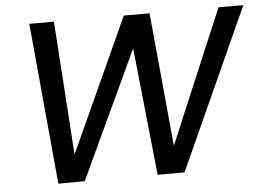

<svg xmlns="http://www.w3.org/2000/svg" viewBox="-50 -766 1137 832"><g transform="rotate(-5 518.5 -349.5)"><path d="M171 1 106 -700H213L252 -119L517 -700H629L684 -119L929 -700H1037L720 0H603L545 -555L286 0Z"/></g></svg>

Font: DM Sans 18pt Medium
Style: Italic
Weight: 500
Italic angle: -10°
Designer: Colophon Foundry, Jonny Pinhorn
Foundry: Colophon Foundry
Version: Version 4.004;gftools[0.9.30]